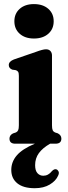

<svg xmlns="http://www.w3.org/2000/svg" viewBox="-20 -720 340 962"><path d="M150 -527Q105.5 -527 78.8 -550.8Q52 -574.5 52 -613.5Q52 -652 78.8 -675.8Q105.5 -699.5 150 -699.5Q195 -699.5 222 -675.8Q249 -652 249 -613.5Q249 -574.5 222 -550.8Q195 -527 150 -527ZM240.5 -442V-92.5Q240.5 -75 244 -67.5Q247.5 -60 255.5 -56.5L269.5 -52Q287.5 -42.5 287.5 -25.5Q287.5 0 258 0H231Q193.5 21.5 174.8 47.2Q156 73 156 107.5Q156 135 167.8 147.8Q179.5 160.5 197 160.5Q222 160.5 240 137.5Q252 125 262.5 128.5Q269 130.5 273.2 138.8Q277.5 147 271 160.5Q260 186 229.5 204.5Q199 223 154 223Q97 223 66.8 198.5Q36.5 174 36.5 131.5Q36.5 91 64 58.8Q91.5 26.5 154.5 0H56.5Q27.5 0 27.5 -25.5Q27.5 -42.5 45 -51.5L60 -56.5Q67.5 -60 71 -67.5Q74.5 -75 74.5 -92.5V-340Q74.5 -354.5 70.8 -360.2Q67 -366 59 -368.5L41.5 -371Q24 -378 24 -394Q24 -412 49.5 -422L160 -460Q194.5 -473 210.5 -473Q225 -473 232.8 -464.2Q240.5 -455.5 240.5 -442Z"/></svg>

Font: Fraunces 72pt S050
Style: Bold
Weight: 700
Version: Version 1.000; ttfautohint (v1.8.3)